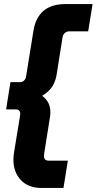

<svg xmlns="http://www.w3.org/2000/svg" viewBox="-20 -750 478 950"><path d="M184.3 180Q119.7 180 83 140.7Q46.3 101.3 46.3 39.3Q46.3 30.7 47.3 22.2Q48.3 13.7 49.3 5L78.7 -174Q79.3 -177.7 79.7 -181.7Q80 -185.7 80 -188.7Q80 -197.3 74.5 -203Q69 -208.7 59.3 -208.7H10.3L31.7 -343.7H80.7Q91.3 -343.7 99.3 -351.8Q107.3 -360 109 -371L145.3 -597Q155.7 -662 194.8 -696Q234 -730 306.3 -730H438L416.3 -595H322.7Q310.7 -595 301.2 -587Q291.7 -579 289.7 -566.7L260.3 -381.3Q255 -347.7 238.5 -321.8Q222 -296 188.7 -276Q209.7 -260 219.5 -240.2Q229.3 -220.3 229.3 -195.7Q229.3 -189.7 228.8 -182.8Q228.3 -176 227 -168.7L199.7 3Q198.7 8.3 198.2 14Q197.7 19.7 197.7 23.3Q197.7 45 222 45H315.7L294 180Z"/></svg>

Font: MuseoModerno Thin
Style: Italic
Weight: 100
Italic angle: -9°
Designer: Pablo Cosgaya, Héctor Gatti, Marcela Romero, and the Authors of The MuseoModerno Project.
Foundry: Omnibus-Type Team
Version: Version 1.003